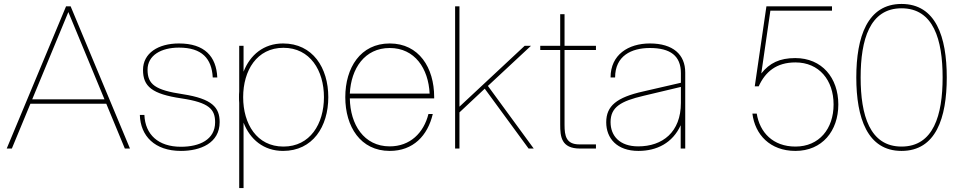

<svg xmlns="http://www.w3.org/2000/svg" viewBox="-20 -752 4871 972"><path d="M612 0H638L338 -719V-720H314V-719L14 0H40L134 -227H518ZM143 -249 326 -691 509 -249Z M896 12C994 12 1092 -27 1092 -134C1092 -208 1054 -252 906 -275C765 -296 727 -325 727 -399C727 -472 796 -511 886 -511C1003 -511 1052 -455 1057 -360H1080C1075 -466 1016 -532 886 -532C781 -532 704 -483 704 -398C704 -314 750 -276 898 -254C1040 -233 1069 -198 1069 -133C1069 -45 990 -9 896 -9C781 -9 715 -71 711 -170H688C691 -64 763 12 896 12Z M1191 -520V-289C1190 -279 1190 -270 1190 -260C1190 -250 1190 -241 1191 -231V200H1213V-131C1246 -46 1315 12 1413 12C1563 12 1642 -111 1642 -260C1642 -409 1563 -532 1413 -532C1315 -532 1246 -474 1213 -389V-520ZM1211 -260C1211 -395 1280 -510 1415 -510C1550 -510 1620 -395 1620 -260C1620 -125 1550 -10 1415 -10C1280 -10 1211 -125 1211 -260Z M1953 12C2072 12 2145 -65 2171 -175H2149C2125 -79 2056 -11 1953 -11C1822 -11 1753 -122 1751 -254H2178V-261C2178 -409 2101 -532 1953 -532C1805 -532 1728 -409 1728 -260C1728 -111 1805 12 1953 12ZM1751 -278C1757 -405 1826 -509 1953 -509C2080 -509 2149 -405 2155 -278Z M2284 0H2306V-183L2434 -303L2656 0H2682L2450 -317L2668 -520H2636L2306 -212V-720H2284Z M2816 -680V-520H2715V-499H2816V-121C2816 -61 2821 0 2916 0H2997V-21H2913C2846 -21 2838 -64 2838 -120V-499H2997V-520H2838V-680Z M3426 0H3449V-385C3449 -476 3387 -532 3270 -532C3161 -532 3071 -475 3071 -360H3094C3094 -469 3176 -509 3270 -509C3374 -509 3427 -469 3427 -382V-333L3236 -289C3102 -259 3049 -216 3049 -133C3049 -52 3103 12 3212 12C3305 12 3385 -28 3426 -118ZM3071 -134C3071 -210 3123 -240 3238 -267L3427 -312V-231C3427 -83 3334 -11 3211 -11C3117 -11 3071 -64 3071 -134Z M4007 12C4142 12 4224 -89 4224 -223C4224 -358 4141 -458 4006 -458C3927 -458 3876 -433 3834 -380L3880 -698H4192V-720H3860L3801 -315H3821C3854 -388 3910 -436 4007 -436C4127 -436 4200 -346 4200 -223C4200 -100 4127 -10 4007 -10C3893 -10 3826 -82 3811 -177H3789C3802 -71 3878 12 4007 12Z M4544 12C4718 12 4773 -155 4773 -360C4773 -565 4718 -732 4544 -732C4371 -732 4315 -565 4315 -360C4315 -155 4371 12 4544 12ZM4337 -360C4337 -551 4383 -710 4544 -710C4706 -710 4752 -551 4752 -360C4752 -169 4706 -10 4544 -10C4383 -10 4337 -169 4337 -360Z"/></svg>

Font: Aspekta 50
Style: Regular
Weight: 50
Designer: Ivo Dolenc
Version: Version 2.000